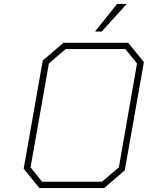

<svg xmlns="http://www.w3.org/2000/svg" viewBox="-20 -954 750 974"><path d="M462 -794 574 -934H623L496 -794ZM180 0 100 -98 197 -647 302 -737H630L710 -639L613 -90L508 0ZM194 -32H497L583 -105L675 -632L616 -705H313L228 -632L135 -105Z"/></svg>

Font: Tomorrow ExtraLight
Style: Italic
Weight: 275
Italic angle: -10°
Designer: Tony de Marco, Monica Rizzolli
Foundry: Just in Type
Version: Version 2.002